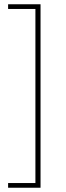

<svg xmlns="http://www.w3.org/2000/svg" viewBox="-20 -728 310 900"><path d="M18 152V130H146V-686H18V-708H170V152Z"/></svg>

Font: Source Sans Variable
Style: Regular
Weight: 200
Designer: Paul D. Hunt
Foundry: Adobe Systems Incorporated
Version: Version 3.006;hotconv 1.0.111;makeotfexe 2.5.65597